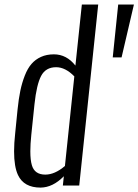

<svg xmlns="http://www.w3.org/2000/svg" viewBox="-20 -830 619 859"><path d="M484.4 -573.2 508.8 -809.6H579.1L523.9 -573.2ZM161.6 9.3Q86.9 9.3 60.5 -46.9Q43 -84 43 -152.8Q43 -189 47.9 -233.4L58.6 -340.3Q63.5 -388.2 71 -424.3Q78.6 -460.4 91.1 -492.2Q103.5 -523.9 120.8 -543.9Q138.2 -564 163.3 -575.4Q188.5 -586.9 221.2 -586.9Q277.8 -586.9 317.4 -536.6L346.2 -809.6H419.4L334.5 0H261.2L265.6 -41.5Q216.3 8.8 161.6 9.3ZM182.6 -48.8Q225.1 -48.8 270.5 -87.4L312.5 -488.3Q272.5 -529.3 231 -529.3Q184.6 -529.3 164.1 -490.5Q143.6 -451.7 134.3 -363.8L120.1 -227.5Q115.7 -185.1 115.7 -153.3Q115.7 -113.8 122.6 -90.8Q134.8 -48.8 182.6 -48.8Z"/></svg>

Font: Oswald
Style: Light
Weight: 300
Designer: Vernon Adams
Foundry: Vernon Adams
Version: 3.0; ttfautohint (v0.95.6-bc232) -l 8 -r 50 -G 200 -x 0 -w "